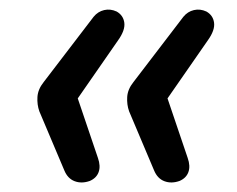

<svg xmlns="http://www.w3.org/2000/svg" viewBox="-20 -467 493 400"><path d="M167 -90Q150 -84 135.5 -89.5Q121 -95 114 -112L62 -235Q57 -249 58 -265Q59 -281 71 -296L175 -432Q184 -443 197 -446Q210 -449 223 -443Q237 -435 239 -419.5Q241 -404 226 -383L142 -262L184 -138Q190 -121 185.5 -108.5Q181 -96 167 -90ZM354 -90Q337 -84 322.5 -89.5Q308 -95 301 -112L249 -235Q244 -249 245 -265Q246 -281 258 -296L362 -432Q371 -443 384 -446Q397 -449 410 -443Q424 -435 426 -419.5Q428 -404 413 -383L329 -262L371 -138Q377 -121 372.5 -108.5Q368 -96 354 -90Z"/></svg>

Font: Nunito Medium
Style: Italic
Weight: 500
Designer: Vernon Adams
Foundry: Vernon Adams
Version: Version 3.601